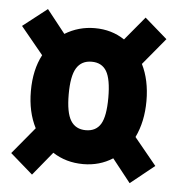

<svg xmlns="http://www.w3.org/2000/svg" viewBox="-44 -649 560 615"><g transform="rotate(5 236.0 -341.5)"><path d="M425.8 -341.8Q425.8 -275.4 400.9 -224.1L472.2 -137.2L395 -75.2L335.9 -149.9Q293.9 -123 241.2 -123Q186 -123 143.1 -150.9L81.1 -75.2L8.8 -138.2L80.1 -224.1Q54.2 -274.4 54.2 -341.8Q54.2 -410.2 80.1 -459L7.8 -546.9L85.9 -607.9L145 -533.2Q189 -560.1 241.2 -560.1Q295.4 -560.1 336.9 -532.2L399.9 -607.9L472.2 -544.9L400.9 -459Q425.8 -409.2 425.8 -341.8ZM191.7 -257.3Q207.5 -231.9 240.2 -231.9Q272.9 -231.9 288.1 -257.1Q303.2 -282.2 303.2 -341.8Q303.2 -401.4 288.1 -426.8Q272.9 -452.1 240.2 -452.1Q207.5 -452.1 191.7 -426.5Q175.8 -400.9 175.8 -341.8Q175.8 -282.7 191.7 -257.3Z"/></g></svg>

Font: Fira Sans Compressed ExtraBold
Style: Italic
Weight: 800
Width: 3
Italic angle: -8°
Designer: Carrois Corporate & Edenspiekermann AG
Foundry: Carrois Corporate GbR & Edenspiekermann AG
Version: Version 4.203;PS 004.203;hotconv 1.0.88;makeotf.lib2.5.64775